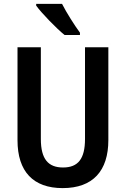

<svg xmlns="http://www.w3.org/2000/svg" viewBox="-20 -957 647 987"><path d="M299 -937H166V-928C194 -889 271 -810 312 -777H391V-789C365 -824 321 -893 299 -937ZM537 -237V-714H417V-243C417 -140 381 -96 304 -96C229 -96 190 -138 190 -242V-714H70V-236C70 -75 151 10 302 10C458 10 537 -79 537 -237Z"/></svg>

Font: Noto Sans Arabic UI Cn SmBd
Style: Regular
Weight: 600
Width: 3
Designer: Monotype Design Team, Nadine Chahine and Nizar Qandah
Foundry: Monotype Imaging Inc.
Version: Version 2.010